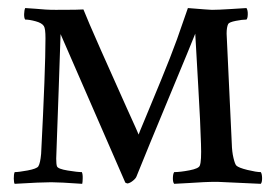

<svg xmlns="http://www.w3.org/2000/svg" viewBox="-20 -449 675 472"><path d="M16.1 2.9Q14.2 1 13.9 -9.8Q13.7 -20.5 16.1 -25.9Q25.9 -25.9 48.1 -30Q70.3 -34.2 74.2 -40Q79.1 -47.9 81.1 -70.8Q91.8 -278.3 91.8 -355Q91.8 -378.9 87.9 -384.8Q83 -392.6 67.6 -396.7Q52.2 -400.9 42 -400.9Q39.1 -404.3 39.3 -414.3Q39.6 -424.3 42 -429.2Q53.2 -428.7 67.1 -427.5Q81.1 -426.3 92 -425.5Q103 -424.8 117.2 -424.8Q177.7 -424.8 185.1 -425.8Q193.8 -403.3 228 -325.9Q262.2 -248.5 291.7 -183.3Q321.3 -118.2 320.8 -118.2Q320.3 -118.2 335.9 -155.3Q351.6 -192.4 375.7 -251.5Q399.9 -310.5 415 -352.1L441.9 -429.2Q495.6 -424.8 501 -424.8Q516.1 -424.8 547.4 -426.8Q578.6 -428.7 585.9 -429.2Q589.4 -423.8 589.1 -413.8Q588.9 -403.8 585.9 -400.9Q575.7 -400.9 559.6 -397.7Q543.5 -394.5 541 -390.1Q537.1 -382.3 537.1 -366.2Q538.1 -341.8 543.2 -236.1Q548.3 -130.4 549.8 -96.2Q550.3 -75.7 554 -60.5Q557.6 -45.4 561 -42Q566.4 -36.6 588.4 -31.2Q610.4 -25.9 621.1 -25.9Q624 -22 624.3 -11.5Q624.5 -1 621.1 2.9Q518.6 -2 514.2 -2Q496.6 -2 480.5 -1.2Q464.4 -0.5 443.4 1Q422.4 2.4 408.2 2.9Q404.8 -1 405 -11.5Q405.3 -22 408.2 -25.9Q422.9 -25.9 445.8 -30.3Q468.8 -34.7 471.2 -42Q475.6 -52.7 474.1 -95.2Q472.7 -146 467.3 -237.8Q461.9 -329.6 460 -366.2Q450.7 -342.3 396.2 -211.4Q341.8 -80.6 315.9 -16.1Q314.5 -11.2 307.6 -5.4Q300.8 0.5 293.9 2Q292 2 288.1 0L128.9 -365.2Q127 -305.2 124.3 -229.7Q121.6 -154.3 119.9 -107.7Q118.2 -61 118.2 -59.1Q118.2 -44.9 120.1 -40Q122.6 -33.7 146.5 -29.8Q170.4 -25.9 181.2 -25.9Q183.6 -21 183.3 -10.7Q183.1 -0.5 182.1 2.9Q126.5 -1 106 -1Q80.6 -1 16.1 2.9Z"/></svg>

Font: Crimson
Style: Roman
Weight: 400
Version: Version 0.8